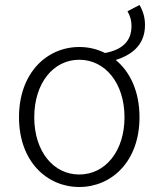

<svg xmlns="http://www.w3.org/2000/svg" viewBox="-20 -735 634 768"><path d="M490 -690C501 -671 506 -652 506 -631C506 -570 469 -536 400 -523C368 -539 334 -547 297 -547C168 -547 56 -444 56 -266C56 -89 168 13 297 13C426 13 538 -89 538 -266C538 -370 500 -448 443 -495C502 -514 560 -551 560 -635C560 -663 553 -690 538 -715ZM297 -37C193 -37 117 -130 117 -266C117 -402 193 -496 297 -496C401 -496 478 -402 478 -266C478 -130 401 -37 297 -37Z"/></svg>

Font: Spoqa Han Sans Neo Light
Style: Regular
Weight: 300
Designer: [Spoqa Han Sans Neo] Dong-huui Kim ___ Younghwa Kang ___ Yujin Lee ___ [Noto Sans] Ryoko NISHIZUKA ____ (kana & ideograp
Foundry: Spoqa (http://www.spoqa-han-sans.com)
Version: Version 1.100;hotconv 1.0.109;makeotfexe 2.5.65596